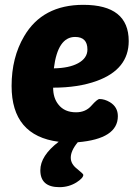

<svg xmlns="http://www.w3.org/2000/svg" viewBox="-20 -580 573 795"><path d="M302 9Q273 44 273 73Q273 99 299 119Q325 140 325 144Q325 157 297 175Q265 195 226 195Q147 195 147 125Q147 65 223 7Q28 -18 28 -224Q28 -342 80 -430Q156 -560 325 -560Q513 -560 513 -410Q513 -293 381 -245Q304 -217 200 -217Q200 -174 222 -147Q247 -115 295 -115Q335 -115 359 -143Q383 -170 392 -170Q413 -170 435 -157Q468 -137 468 -99Q468 -5 302 9ZM203 -297Q266 -298 303 -318Q342 -339 342 -375Q342 -427 291 -427Q219 -427 203 -297Z"/></svg>

Font: PoetsenOne
Style: Regular
Weight: 400
Designer: Rodrigo Fuenzalida, Pablo Impallari
Foundry: Pablo Impallari, Rodrigo Fuenzalida
Version: Version 1.000